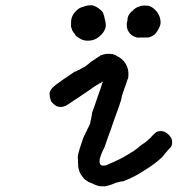

<svg xmlns="http://www.w3.org/2000/svg" viewBox="-20 -681 672 727"><path d="M373 26 374 25 376 26Q374 26 373 26ZM383 -477Q394 -478 406 -476Q419 -473 419 -471L424 -468Q425 -468 430 -465Q458 -448 465 -416Q467 -405 466 -393Q466 -386 464 -382Q462 -379 460 -371Q458 -363 456 -358.5Q454 -354 451.5 -347.5Q449 -341 448 -337Q441 -319 439 -304Q438 -299 436.5 -296Q435 -293 434 -289Q433 -284 426 -265Q425 -262 421.5 -253Q418 -244 416 -238Q414 -232 411.5 -225Q409 -218 404.5 -205Q400 -192 399.5 -190Q399 -188 394.5 -176.5Q390 -165 387.5 -157.5Q385 -150 382 -141.5Q379 -133 377 -127Q374 -119 372 -116Q368 -110 360 -87Q357 -81 357 -70Q357 -59 364 -55Q367 -54 372.5 -54Q378 -54 381.5 -55Q385 -56 385 -56.5Q385 -57 386.5 -57.5Q388 -58 393.5 -60.5Q399 -63 406.5 -66Q414 -69 414.5 -69.5Q415 -70 421.5 -73Q428 -76 429 -76.5Q430 -77 438 -81Q446 -85 447.5 -86Q449 -87 456 -91Q463 -95 467 -97.5Q471 -100 477 -104Q489 -110 489 -111Q488 -111 494 -115L501 -120L509 -127Q516 -132 521 -136L527 -140L534 -145Q538 -149 540 -150.5Q542 -152 546.5 -156Q551 -160 550.5 -160Q550 -160 552 -161.5Q554 -163 554 -164Q554 -165 556.5 -167Q559 -169 559 -169Q559 -169 559.5 -170Q560 -171 565 -175Q568 -177 569 -178Q570 -179 569 -179L574 -182Q590 -188 605 -181Q618 -174 626 -162Q634 -151 631 -134Q630 -128 627 -124Q626 -123 623 -120Q620 -117 615.5 -112Q611 -107 608 -103Q605 -99 602.5 -96.5Q600 -94 598 -91Q594 -85 586 -79Q582 -76 578 -72Q566 -62 549 -50Q544 -47 538 -43Q532 -39 523 -33.5Q514 -28 511 -26Q489 -12 453 3Q445 6 443 6Q441 5 419 11Q416 12 412 14Q400 19 392 21Q389 22 380 24Q369 25 357 24Q346 22 334 16Q329 13 325 12Q315 9 308 3Q305 1 303 0Q300 -2 293 -11Q288 -17 283 -26Q280 -33 277.5 -43Q275 -53 276 -53Q276 -54 275.5 -66Q275 -78 275 -79Q274 -80 275 -92Q278 -110 295 -158Q299 -169 300 -170Q302 -170 304 -178Q305 -180 305.5 -180.5Q306 -181 307.5 -183.5Q309 -186 310 -190Q320 -208 322 -215Q322 -216 322 -219Q323 -221 323 -222.5Q323 -224 323.5 -225Q324 -226 324 -226.5Q324 -227 324.5 -228.5Q325 -230 325 -232Q325 -234 327 -242Q329 -249 328 -250Q327 -251 334 -269Q336 -274 338 -280Q344 -296 350 -315Q363 -351 365 -359Q367 -365 366 -366Q365 -367 363 -367Q361 -367 360.5 -367Q360 -367 355 -364Q342 -357 317 -339Q309 -334 304 -330Q298 -326 292 -322Q270 -307 259 -300Q239 -286 228 -280Q218 -276 210 -276Q197 -276 188 -283Q184 -286 180 -290Q172 -298 173 -299Q173 -299 171 -305Q168 -314 168 -324Q168 -327 167.5 -327Q167 -327 168 -330Q170 -340 180 -350Q189 -359 222 -382Q229 -386 247 -399Q252 -402 256 -405Q260 -408 262.5 -409.5Q265 -411 265 -410Q266 -409 273 -414Q276 -416 276.5 -415.5Q277 -415 280 -417Q283 -419 291 -423Q304 -429 306 -432Q307 -433 309 -434L311 -436L314 -438Q317 -440 318.5 -442Q320 -444 330 -450.5Q340 -457 340 -457Q340 -457 344 -460L347 -462L352 -465Q357 -468 358 -469L359 -470Q357 -470 360 -471L364 -472Q374 -476 383 -477ZM364 -371Q363 -370 363 -369.5Q363 -369 365.5 -367Q368 -365 368 -366Q370 -369 368 -371Q366 -373 364 -371ZM522 -660Q527 -660 528 -660Q529 -660 533.5 -659.5Q538 -659 538.5 -659.5Q539 -660 543 -659Q562 -653 575 -635Q588 -617 588 -597Q588 -591 587.5 -589.5Q587 -588 586 -584Q583 -575 578 -567Q571 -555 565 -550Q556 -543 546 -540Q539 -538 525 -539Q518 -539 512 -539Q499 -537 487 -543Q480 -546 472 -554Q468 -559 466.5 -562Q465 -565 464.5 -565.5Q464 -566 463 -569Q460 -577 460 -587Q460 -594 461.5 -599.5Q463 -605 463 -609Q463 -621 475 -634L478 -638H479Q480 -638 481 -638.5Q482 -639 483 -641Q484 -643 486.5 -645Q489 -647 490.5 -648Q492 -649 498 -653Q500 -654 504 -655Q512 -659 522 -660ZM326 -661Q326 -662 333 -660Q343 -657 352 -650.5Q361 -644 367 -637Q368 -636 369.5 -633.5Q371 -631 371.5 -629.5Q372 -628 372 -628Q371 -628 374 -622Q375 -618 376 -612Q377 -608 379 -600Q382 -583 379 -574Q374 -560 363 -549Q354 -540 345 -535Q331 -527 314 -527Q305 -527 300 -528Q291 -530 284 -534Q280 -536 272.5 -541.5Q265 -547 266 -548Q266 -548 264 -551Q258 -558 254 -565Q253 -568 251 -574L249 -579V-591Q249 -602 250 -607Q252 -617 255 -622Q262 -636 274 -645Q282 -652 294 -655Q299 -656 302 -658Q310 -660 320 -661Q327 -661 326 -661Z"/></svg>

Font: TT2020 Style E
Style: Italic
Weight: 400
Italic angle: -15°
Version: Version 0.2.000